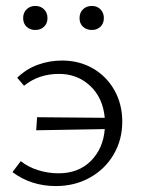

<svg xmlns="http://www.w3.org/2000/svg" viewBox="-20 -622 475 647"><path d="M58 -561Q58 -579 69.5 -590.5Q81 -602 99 -602Q117 -602 128.5 -590.5Q140 -579 140 -561Q140 -543 128.5 -532Q117 -521 99 -521Q81 -521 69.5 -532Q58 -543 58 -561ZM248 -561Q248 -579 259.5 -590.5Q271 -602 290 -602Q307 -602 318.5 -590.5Q330 -579 330 -561Q330 -543 318.5 -532Q307 -521 290 -521Q271 -521 259.5 -532Q248 -543 248 -561ZM392 -212Q392 -151 363 -101.5Q334 -52 283 -23.5Q232 5 168 5Q85 5 22 -42L50 -79Q75 -59 108.5 -48.5Q142 -38 177 -38Q245 -38 286.5 -80Q328 -122 333 -187L102 -183L105 -227L333 -225Q327 -292 284 -332.5Q241 -373 179 -373Q110 -373 61 -333L38 -360Q69 -390 108 -404Q147 -418 189 -418Q247 -418 293 -391.5Q339 -365 365.5 -318Q392 -271 392 -212Z"/></svg>

Font: Isabella Sans
Style: Regular
Weight: 400
Designer: Original fonts by Christian Thalmann (Catharsis Fonts), Modifications by Cristiano Sobral
Version: Version 0.002;July 12, 2020;FontCreator 13.0.0.2655 64-bit; 